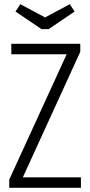

<svg xmlns="http://www.w3.org/2000/svg" viewBox="-20 -896 430 916"><path d="M34 -687V-637H298L24 -39V0H366V-50H89L363 -649V-687ZM212 -757 336 -841 313 -876 195 -813 77 -876 54 -841 178 -757Z"/></svg>

Font: Secuela Light
Style: Regular
Weight: 300
Designer: Fernando Haro
Foundry: deFharo
Version: Version 1.708